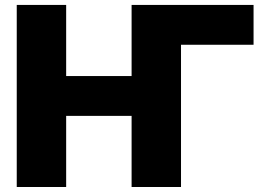

<svg xmlns="http://www.w3.org/2000/svg" viewBox="-20 -747 1060 767"><path d="M703.1 0H505.7V-284.1H244.3V0H46.9V-727.3H244.3V-443.2H505.7V-727.3H992.9V-568.2H703.1Z"/></svg>

Font: Linik Sans Black
Style: Regular
Weight: 900
Designer: Fonts by Rasmus Andersson / Changes by Cristiano Sobral with parts from Marc Monis
Foundry: rsms
Version: Version 3.020; ttfautohint (v1.6)